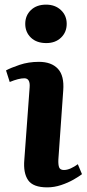

<svg xmlns="http://www.w3.org/2000/svg" viewBox="-20 -795 375 829"><path d="M89 -692Q89 -728 113.5 -751.5Q138 -775 179 -775Q218 -775 243 -751.5Q268 -728 268 -692Q268 -656 243.5 -632.5Q219 -609 180 -609Q138 -609 113.5 -632.5Q89 -656 89 -692ZM108 -418Q111 -457 85 -457Q61 -457 22 -441L6 -491Q26 -502 64.5 -515Q103 -528 148 -528Q202 -528 230 -498Q258 -468 253 -404L232 -106Q231 -83 235.5 -72Q240 -61 256 -61Q270 -61 285.5 -68Q301 -75 316 -86L334 -43Q321 -33 297.5 -19.5Q274 -6 244 4Q214 14 184 14Q123 14 101.5 -17Q80 -48 85 -105Z"/></svg>

Font: Literata 36pt
Style: Bold Italic
Weight: 700
Italic angle: -2°
Designer: Latin by Veronika Burian and Jose Scaglione. Greek by Irene Vlachou. Cyrillic by Vera Evstafieva
Foundry: TypeTogether
Version: Version 3.002